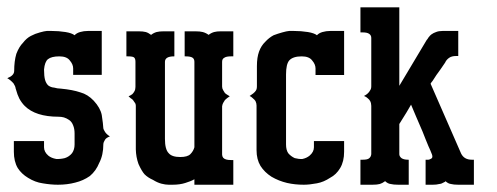

<svg xmlns="http://www.w3.org/2000/svg" viewBox="-20 -508 1368 528"><path d="M0 -293Q19 -300.3 19 -313Q19 -339.8 24.9 -359.9Q32.7 -379.9 43 -390.1Q53.2 -403.3 64.9 -409.2Q76.7 -415.5 89.8 -418.9Q102.1 -422.4 108.9 -422.9H121.1Q141.6 -422.9 160.2 -419.9Q177.7 -417 185.1 -411.1Q190.4 -417 200.2 -419.9Q210.4 -422.9 222.2 -422.9H259.8V-302.2H181.2V-319.8Q181.2 -331.1 171.9 -341.8Q163.6 -353 143.1 -353Q121.6 -353 111.8 -345.2Q103 -337.9 101.1 -316.9Q101.1 -298.3 104 -288.1Q106.9 -278.3 112.8 -272.9Q120.1 -267.6 128.9 -267.1Q136.7 -264.6 147.9 -264.2Q179.7 -261.2 201.2 -253.9Q221.2 -248.5 237.8 -231Q255.9 -211.4 259.8 -191.9Q263.7 -166.5 264.2 -154.8Q264.6 -151.9 269 -145Q272.5 -139.2 282.2 -132.8Q272.5 -129.4 269 -124Q264.6 -117.2 264.2 -111.8Q264.2 -81.5 252.9 -60.1Q244.1 -38.1 227.1 -23.9Q209 -11.2 187 -5.9Q165 0 139.2 0Q119.6 0 97.2 -3.9Q76.7 -6.8 57.1 -19Q39.1 -29.8 28.8 -45.9Q18.1 -64 18.1 -90.8V-120.1H101.1V-103Q101.1 -90.3 112.8 -80.1Q121.1 -73.2 134.8 -70.8Q146.5 -70.3 158.2 -73.2Q170.4 -77.1 178.2 -86.9Q185.1 -96.7 185.1 -110.8V-141.1Q185.1 -153.8 181.2 -163.1Q177.7 -172.9 169.9 -178.2Q163.6 -182.6 155.8 -185.1Q148.4 -187 141.1 -187Q77.6 -187 47.9 -216.8Q39.6 -225.1 33.2 -236.8Q27.3 -249 24.9 -258.8L22.9 -265.1Q22.5 -270.5 17.1 -278.8Q8.8 -288.1 0 -293Z M327.6 -353V-400.9V-421.9H360.8Q373.5 -421.9 380.9 -419.9Q387.7 -418 395.5 -412.1Q402.3 -417.5 410.6 -419.9Q418 -421.9 430.7 -421.9H459.5V-353H458.5Q433.6 -353 433.6 -337.9V-126Q433.6 -97.2 443.8 -86.9Q452.6 -76.2 475.6 -76.2Q495.6 -76.2 503.4 -84Q511.7 -92.3 514.6 -103V-337.9Q514.6 -345.7 509.8 -349.1Q504.4 -353 490.7 -353H487.8V-421.9H516.6Q530.3 -421.9 537.6 -419.9Q546.4 -417.5 553.7 -412.1Q560.5 -417.5 568.8 -419.9Q576.2 -421.9 587.4 -421.9H621.6V-353H614.7Q602.1 -353 596.7 -349.1Q590.8 -346.2 590.8 -337.9V-270Q590.8 -264.6 593.8 -259.8Q597.7 -252.9 598.6 -252Q601.1 -249.5 611.8 -243.2Q604 -238.3 598.6 -232.9Q595.7 -227.5 593.8 -225.1Q591.8 -221.7 590.8 -215.8V-83Q590.8 -78.1 593.8 -74.2Q599.1 -67.9 614.7 -67.9H621.6V0H514.6V-15.1Q505.9 -9.8 489.7 -4.9Q474.6 0 454.6 0H443.8Q435.1 0 423.8 -2.9Q412.6 -5.9 400.9 -13.2Q386.7 -19.5 377.4 -28.8Q369.6 -37.6 360.8 -57.1Q354 -76.2 353.5 -97.2V-216.8Q353.5 -223.1 349.6 -227.1Q347.2 -231.4 343.8 -234.9Q339.4 -237.3 333.5 -243.2Q338.4 -245.1 343.8 -249Q347.2 -252.4 349.6 -256.8Q352.5 -261.7 352.5 -269V-337.9Q352.5 -345.7 349.6 -349.1Q346.7 -353 332.5 -353Z M666.5 -244.1Q667.5 -244.6 676.3 -251Q681.6 -255.4 683.6 -258.8Q686.5 -262.7 686.5 -271V-326.2Q686.5 -350.1 692.4 -366.2Q698.2 -382.3 709.5 -393.1Q719.7 -404.3 732.4 -411.1Q744.1 -415.5 756.3 -418.9Q768.6 -422.4 775.4 -422.9H787.6Q808.1 -422.9 826.7 -419.9Q844.2 -417 851.6 -411.1Q856.9 -417 866.7 -419.9Q877 -422.9 888.7 -422.9H926.3V-301.8H847.7V-319.8Q847.7 -331.1 838.4 -341.8Q830.1 -353 809.6 -353Q785.6 -353 775.4 -341.8Q766.6 -331.5 766.6 -303.2V-110.8Q766.6 -95.7 772.5 -86.9Q779.8 -78.1 790.5 -73.2Q801.3 -70.3 811.5 -70.8Q823.2 -73.2 831.5 -80.1Q843.3 -90.3 843.3 -103V-120.1H926.3V-90.8Q926.3 -64 915.5 -45.9Q904.8 -27.8 887.7 -19Q870.1 -7.3 851.6 -3.9Q831.1 0 815.4 0Q791 0 769.5 -4.9Q746.6 -10.3 726.6 -22Q707.5 -34.2 696.3 -51.8Q685.5 -69.8 685.5 -95.2V-217.8Q685.5 -224.1 682.6 -230Q680.7 -233.4 675.3 -237.8Q670.9 -242.2 666.5 -244.1Z M971.2 0V-47.9V-68.8H977.1Q991.2 -68.8 995.1 -72.8Q1000 -76.2 1001 -84V-216.8Q1001 -224.1 998 -230Q995.6 -234.4 991.2 -237.8Q987.3 -241.7 981 -244.1Q987.8 -247.6 991.2 -251Q995.1 -254.4 998 -259.8Q1001 -263.7 1001 -271V-403.8Q1001 -411.1 995.1 -415Q989.7 -418.9 977.1 -418.9H971.2V-487.8H1078.1V-272Q1127 -354 1153.3 -397.9Q1155.8 -400.4 1158.2 -404.8Q1163.1 -411.1 1166 -413.1Q1171.9 -417.5 1179.2 -419.9Q1186.5 -422.9 1197.3 -422.9H1240.2V-354H1234.4Q1222.2 -354 1215.3 -349.1Q1207.5 -343.8 1204.1 -335.9Q1190.4 -315.4 1180.2 -301.8Q1172.9 -291 1169.4 -285.2Q1166.5 -282.2 1164.1 -277.8L1248 -85.9Q1256.3 -68.8 1277.3 -68.8H1283.2V0H1240.2Q1227.5 0 1220.2 -2Q1212.4 -2.9 1205.1 -9.8Q1204.6 -7.8 1201.2 -6.8Q1194.3 -2.4 1188 -2Q1180.7 0 1170.4 0H1150.4V-68.8H1158.2Q1160.6 -68.8 1166 -71.8Q1170.9 -74.7 1168 -83Q1163.6 -94.7 1158.2 -106Q1155.8 -111.8 1150.4 -125Q1145 -138.2 1142.1 -146Q1136.7 -159.2 1124 -188Q1113.3 -213.9 1110.4 -220.2Q1101.6 -204.1 1078.1 -167V-84Q1078.1 -78.1 1084 -73.2Q1090.3 -68.8 1102.1 -68.8H1104V0H1075.2Q1062 0 1054.2 -2Q1046.4 -2.9 1039.1 -9.8Q1031.2 -3.9 1024.4 -2Q1017.1 0 1004.4 0Z"/></svg>

Font: Wyoming
Style: Regular
Weight: 400
Designer: Old Hat Creative
Version: Version 2.00 2016